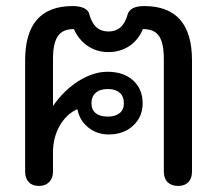

<svg xmlns="http://www.w3.org/2000/svg" viewBox="-20 -604 716 634"><path d="M63 -37V-405Q63 -584 220 -584Q243 -584 257.5 -577Q272 -570 275 -557Q290 -500 338 -500Q386 -500 401 -555Q409 -584 456 -584Q614 -584 614 -405V-37Q614 -15 602 -2.5Q590 10 568 10Q546 10 533.5 -2.5Q521 -15 521 -37V-410Q521 -461 505.5 -484.5Q490 -508 452 -508Q437 -472 407 -452Q377 -432 338 -432Q300 -432 270 -452Q240 -472 224 -508Q186 -508 170.5 -484Q155 -460 155 -410V-254Q191 -306 239.5 -336.5Q288 -367 335 -367Q388 -367 419.5 -338.5Q451 -310 451 -263Q451 -218 419.5 -189Q388 -160 339 -160Q300 -160 271.5 -183Q243 -206 236 -242L234 -243Q198 -226 176.5 -187.5Q155 -149 155 -101V-37Q155 -16 142.5 -3Q130 10 109 10Q87 10 75 -2.5Q63 -15 63 -37ZM389 -263Q389 -286 375 -298Q361 -310 336 -310Q310 -310 296 -297.5Q282 -285 282 -263Q282 -242 296 -230.5Q310 -219 336 -219Q361 -219 375 -230.5Q389 -242 389 -263Z"/></svg>

Font: Kodchasan Medium
Style: Regular
Weight: 500
Designer: Katatrad Aksorn Co.,Ltd.
Foundry: Cadson Demak Co.,Ltd.
Version: Version 1.000; ttfautohint (v1.6)